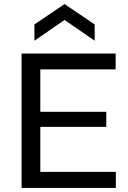

<svg xmlns="http://www.w3.org/2000/svg" viewBox="-20 -923 628 943"><path d="M86 0V-660H178V0ZM133 0V-79H549V0ZM133 -300V-374H502V-300ZM133 -582V-660H548V-582ZM149 -723V-803L297 -903L445 -803V-723L297 -825Z"/></svg>

Font: Bricolage Grotesque 96pt ExtraBold
Style: Regular
Weight: 400
Version: Version 1.001;gftools[0.9.33.dev8+g029e19f]